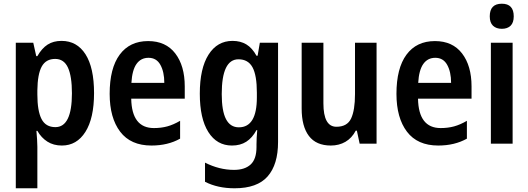

<svg xmlns="http://www.w3.org/2000/svg" viewBox="-20 -773 2843 1033"><path d="M311 -553Q394 -553 440 -481Q486 -409 486 -272Q486 -137 439.5 -63.5Q393 10 313 10Q268 10 235 -11Q202 -32 181 -69H176Q178 -45 179.5 -22.5Q181 0 181 17V240H65V-543H159L175 -471H181Q205 -513 236 -533Q267 -553 311 -553ZM277 -456Q227 -456 204.5 -415Q182 -374 181 -287V-265Q181 -176 203.5 -132.5Q226 -89 278 -89Q367 -89 367 -271Q367 -363 345.5 -409.5Q324 -456 277 -456Z M777 -552Q872 -552 923 -485.5Q974 -419 974 -308V-242H686Q689 -84 808 -84Q847 -84 880 -93Q913 -102 949 -123V-27Q883 10 795 10Q683 10 626.5 -64.5Q570 -139 570 -268Q570 -406 624 -479Q678 -552 777 -552ZM779 -462Q738 -462 714.5 -429Q691 -396 687 -327H864Q864 -386 843 -424Q822 -462 779 -462Z M1231 -553Q1274 -553 1305.5 -534Q1337 -515 1360 -473H1366L1378 -543H1476V-9Q1476 112 1420 176Q1364 240 1242 240Q1151 240 1083 205V102Q1160 141 1239 141Q1297 141 1328.5 112Q1360 83 1360 18V4Q1360 -11 1361 -32.5Q1362 -54 1364 -73H1360Q1337 -31 1305 -10.5Q1273 10 1228 10Q1147 10 1101 -62.5Q1055 -135 1055 -269Q1055 -405 1102 -479Q1149 -553 1231 -553ZM1263 -454Q1173 -454 1173 -267Q1173 -176 1196 -132Q1219 -88 1265 -88Q1362 -88 1362 -249V-274Q1362 -368 1338.5 -411Q1315 -454 1263 -454Z M2006 -543V0H1915L1900 -70H1894Q1873 -30 1838.5 -10Q1804 10 1760 10Q1681 10 1642 -41.5Q1603 -93 1603 -189V-543H1720V-217Q1720 -91 1790 -91Q1848 -91 1869 -135.5Q1890 -180 1890 -267V-543Z M2320 -552Q2415 -552 2466 -485.5Q2517 -419 2517 -308V-242H2229Q2232 -84 2351 -84Q2390 -84 2423 -93Q2456 -102 2492 -123V-27Q2426 10 2338 10Q2226 10 2169.5 -64.5Q2113 -139 2113 -268Q2113 -406 2167 -479Q2221 -552 2320 -552ZM2322 -462Q2281 -462 2257.5 -429Q2234 -396 2230 -327H2407Q2407 -386 2386 -424Q2365 -462 2322 -462Z M2680 -753Q2744 -753 2744 -685Q2744 -651 2727 -634.5Q2710 -618 2680 -618Q2650 -618 2632.5 -634.5Q2615 -651 2615 -685Q2615 -753 2680 -753ZM2738 -543V0H2621V-543Z"/></svg>

Font: Noto Sans Hebrew Condensed SemiBold
Style: Regular
Weight: 600
Width: 3
Designer: Monotype Design Team
Foundry: Monotype Imaging Inc.
Version: Version 2.004; ttfautohint (v1.8.4.7-5d5b)